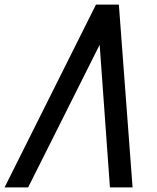

<svg xmlns="http://www.w3.org/2000/svg" viewBox="-67 -820 687 840"><path d="M-47 0 353 -800H453L513 0H414L369 -624L56 0Z"/></svg>

Font: Victor Mono Thin
Style: Italic
Weight: 100
Italic angle: -12°
Monospace: yes
Designer: Rune Bjørnerås
Version: Version 1.561;gftools[0.9.30]